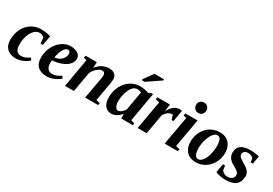

<svg xmlns="http://www.w3.org/2000/svg" viewBox="29 -1551 3439 2419"><g transform="rotate(30 1748.5 -341.5)"><path d="M191 10H193Q110 10 63 -35Q17 -80 17 -160Q17 -251 53 -321Q89 -392 152 -431Q215 -470 289 -470Q324 -470 364 -464Q404 -458 430 -449L406 -309H371L364 -392Q338 -421 293 -421Q254 -421 220 -387Q186 -352 166 -294Q147 -237 147 -166Q147 -111 168 -81Q189 -51 231 -51Q269 -51 298 -64Q328 -78 355 -97L377 -66Q335 -29 287 -10Q236 10 191 10Z M865 -371V-370Q865 -326 832 -289Q800 -252 739 -228Q679 -204 602 -198Q601 -188 599 -165Q599 -50 688 -50Q723 -50 754 -64Q782 -76 811 -96L833 -65Q788 -28 739 -9Q687 11 642 11Q557 11 510 -33Q464 -76 464 -161Q464 -245 500 -317Q536 -389 595 -430Q654 -471 717 -471Q785 -471 825 -444Q865 -417 865 -371ZM610 -247V-245Q671 -251 708 -288Q746 -326 746 -375Q746 -396 736 -406Q726 -416 712 -416Q677 -416 649 -367Q621 -318 610 -247Z M1259 -354 1258 -357Q1258 -404 1214 -404Q1182 -404 1144 -370Q1106 -336 1086 -292L1034 -2H905L977 -417L933 -429L940 -461H1103L1099 -376Q1176 -474 1285 -472Q1333 -472 1362 -446Q1391 -420 1391 -374Q1391 -348 1379 -284L1337 -45L1393 -33L1387 -1H1198L1248 -279Q1259 -337 1259 -354Z M1844 -44 1897 -28 1893 0H1724L1722 -67Q1694 -32 1657 -10Q1621 11 1584 11Q1523 11 1488 -33Q1454 -76 1454 -155Q1454 -240 1490 -314Q1526 -387 1589 -429Q1652 -471 1729 -471Q1798 -471 1852 -449L1892 -467H1918ZM1582 -171 1581 -173Q1581 -125 1598 -94Q1614 -64 1640 -64Q1659 -64 1684 -84Q1707 -103 1727 -132L1775 -407Q1753 -423 1714 -422Q1678 -422 1648 -388Q1618 -353 1600 -294Q1582 -234 1582 -171ZM1707 -548 1709 -564 1805 -697H1944L1942 -679L1749 -548Z M2156 -360 2157 -358Q2183 -409 2222 -440Q2260 -470 2299 -470Q2320 -470 2338 -465L2310 -301H2283L2262 -368Q2225 -368 2198 -350Q2171 -332 2145 -291L2094 0H1963L2036 -415L1979 -427L1984 -459H2167Z M2496 -44 2554 -32 2548 0H2356L2430 -415L2385 -427L2391 -459H2569ZM2455 -619 2454 -623Q2454 -655 2476 -676Q2499 -697 2530 -697Q2562 -697 2583 -675Q2604 -652 2604 -621Q2604 -590 2583 -567Q2562 -545 2531 -545Q2499 -545 2477 -566Q2455 -587 2455 -619Z M2753 -156 2754 -157Q2754 -109 2769.5 -74.5Q2785 -40 2818 -40Q2849 -40 2879 -76Q2909 -112 2925.5 -174.5Q2942 -237 2942 -306Q2942 -424 2881 -424Q2850 -424 2820 -387Q2790 -350 2771.5 -286Q2753 -222 2753 -156ZM2892 -472Q2976 -472 3025.5 -419Q3075 -366 3075 -280Q3075 -197 3039 -131.5Q3003 -66 2945 -30Q2884 9 2807 9Q2723 9 2674 -44Q2625 -97 2625 -184Q2625 -267 2660.5 -332.5Q2696 -398 2754 -434Q2816 -472 2892 -472Z M3446 -145 3442 -140Q3442 -66 3393 -26Q3344 14 3245 14Q3208 14 3164 5Q3120 -4 3100 -14L3122 -141H3154L3162 -77Q3194 -33 3249 -33Q3289 -33 3313 -54Q3337 -75 3337 -107Q3337 -127 3324 -143Q3311 -159 3284 -174L3252 -193Q3197 -223 3175 -256Q3152 -290 3152 -330Q3152 -469 3336 -469Q3394 -469 3465 -454L3444 -336H3412L3406 -390Q3396 -404 3376 -414Q3357 -424 3331 -424Q3293 -424 3276 -408Q3258 -392 3258 -365Q3258 -346 3273 -329Q3287 -314 3336 -286Q3381 -261 3403 -241Q3425 -221 3435 -199Q3446 -175 3446 -145Z"/></g></svg>

Font: Libra Serif Modern
Style: Bold Italic
Weight: 700
Italic angle: -12°
Designer: Stefan Peev, Context Ltd
Foundry: Stefan Peev, Context Ltd
Version: Version 1.000